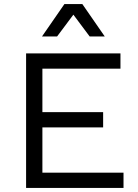

<svg xmlns="http://www.w3.org/2000/svg" viewBox="-20 -922 678 942"><path d="M494 -743H420L340 -850L260 -743H186L296 -902H384ZM108 0V-660H571V-585H188V-372H486V-297H188V-75H586V0Z"/></svg>

Font: Elaine Sans
Style: Regular
Weight: 400
Designer: Wei Huang
Foundry: Wei Huang
Version: Version 2.001;December 24, 2019;FontCreator 12.0.0.2547 64-b